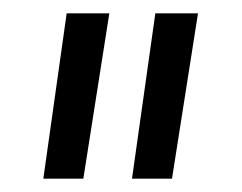

<svg xmlns="http://www.w3.org/2000/svg" viewBox="-20 -740 363 288"><path d="M178 -472H238Q248 -535 257.5 -596Q267 -657 277 -720H213ZM45 -472H105Q115 -535 124.5 -596Q134 -657 144 -720H80Z"/></svg>

Font: Josefin Slab Thin SemiBold
Style: Italic
Weight: 600
Italic angle: -12°
Version: Version 2.000